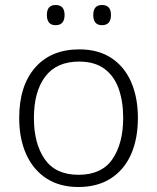

<svg xmlns="http://www.w3.org/2000/svg" viewBox="-20 -740 630 770"><path d="M533 -267Q533 -183 505.5 -121Q478 -59 424.5 -24.5Q371 10 294 10Q220 10 167 -24Q114 -58 85.5 -120.5Q57 -183 57 -267Q57 -396 121 -469Q185 -542 298 -542Q374 -542 426.5 -507.5Q479 -473 506 -411Q533 -349 533 -267ZM116 -267Q116 -164 159.5 -101.5Q203 -39 295 -39Q388 -39 431 -102Q474 -165 474 -267Q474 -333 456 -384Q438 -435 399 -464Q360 -493 297 -493Q207 -493 161.5 -433Q116 -373 116 -267ZM168 -680Q168 -720 203 -720Q239 -720 239 -680Q239 -639 203 -639Q168 -639 168 -680ZM354 -680Q354 -720 389 -720Q425 -720 425 -680Q425 -639 389 -639Q354 -639 354 -680Z"/></svg>

Font: Noto Traditional Nushu Light
Style: Regular
Weight: 300
Designer: LIU Zhao
Foundry: LiuZhao Studio
Version: Version 2.003; ttfautohint (v1.8.4.7-5d5b)